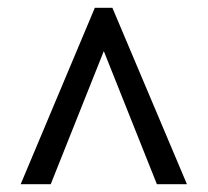

<svg xmlns="http://www.w3.org/2000/svg" viewBox="-20 -734 532 492"><path d="M223 -714 33 -262H110L246 -603L382 -262H459L268 -714Z"/></svg>

Font: Noto Serif Sinhala Condensed
Style: Bold
Weight: 700
Width: 3
Designer: Jelle Bosma - Monotype Design Team
Foundry: Monotype Imaging Inc.
Version: Version 2.007